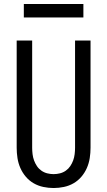

<svg xmlns="http://www.w3.org/2000/svg" viewBox="-20 -939 540 967"><path d="M250 8Q224 8 198 2.5Q172 -3 149.5 -16Q127 -29 110 -49Q93 -69 82.5 -93Q72 -117 68 -143Q64 -169 64 -195V-735H142V-195Q142 -179 144 -162.5Q146 -146 151.5 -131Q157 -116 166 -102.5Q175 -89 188.5 -79.5Q202 -70 218 -66Q234 -62 250 -62Q266 -62 282 -66Q298 -70 311.5 -79.5Q325 -89 334 -102.5Q343 -116 348.5 -131Q354 -146 356 -162.5Q358 -179 358 -195V-735H436V-195Q436 -169 432 -143Q428 -117 417.5 -93Q407 -69 390 -49Q373 -29 350.5 -16Q328 -3 302 2.5Q276 8 250 8ZM100 -851V-919H400V-851Z"/></svg>

Font: Iosevka SS18
Style: Regular
Weight: 400
Monospace: yes
Designer: Belleve Invis
Foundry: Belleve Invis
Version: Version 25.1.1; ttfautohint (v1.8.4)